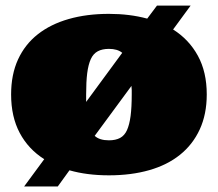

<svg xmlns="http://www.w3.org/2000/svg" viewBox="-20 -610 784 691"><path d="M139.2 -37.1Q82 -73.2 51 -131.6Q20 -189.9 20 -270Q20 -341.8 44.9 -396Q69.8 -450.2 116 -486.6Q162.1 -522.9 227.1 -541.5Q292 -560.1 372.1 -560.1Q446.8 -560.1 509.8 -543L544.9 -589.8H666L603 -503.9Q660.2 -467.8 692.1 -409.4Q724.1 -351.1 724.1 -270Q724.1 -199.2 699 -144.5Q673.8 -89.8 627.9 -53Q582 -16.1 517.1 2.4Q452.1 21 372.1 21Q293 21 230 2.9L188 61H66.9ZM454.1 -270Q454.1 -277.8 454.1 -285.4Q454.1 -293 453.1 -300.8L320.8 -121.1Q337.9 -105 372.1 -105Q396 -105 412.1 -113.5Q428.2 -122.1 437 -141.6Q445.8 -161.1 450 -192.6Q454.1 -224.1 454.1 -270ZM290 -243.2 419.9 -419.9Q402.8 -434.1 372.1 -434.1Q348.1 -434.1 332 -425.5Q315.9 -417 306.9 -397.5Q297.9 -377.9 293.9 -346.9Q290 -315.9 290 -270Z"/></svg>

Font: Ultra
Style: Regular
Weight: 400
Designer: Astigmatic (AOETI)
Foundry: Astigmatic (AOETI)
Version: Version 1.000